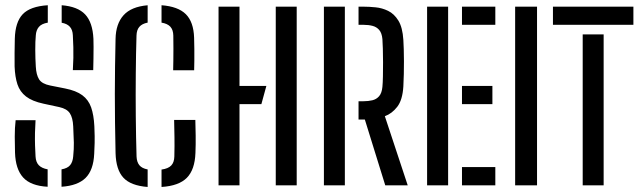

<svg xmlns="http://www.w3.org/2000/svg" viewBox="-20 -722 2497 748"><path d="M219.7 5.6V-62.2Q243.1 -66.2 253.4 -78.8Q263.6 -91.4 265.2 -113.2Q268.1 -141.7 267.7 -165.8Q267.3 -189.9 265.2 -229.8Q263.6 -263.6 252 -281Q240.3 -298.4 211 -304.8L149.3 -318.1Q105.2 -327.6 81.4 -346.1Q57.5 -364.5 47.9 -393.5Q38.4 -422.5 36.9 -463.2Q36.4 -486.7 36.8 -515.2Q37.2 -543.8 37.7 -570.9Q39.3 -635.7 68.4 -666.5Q97.6 -697.3 166.2 -701.6V-633.8Q142 -629.7 131.4 -617.1Q120.8 -604.5 119.5 -584.4Q117.3 -561.4 117.4 -527.6Q117.5 -493.9 119.5 -462.4Q121.2 -430.4 132.3 -412.8Q143.4 -395.2 175.9 -388.8L233.4 -377.4Q276.7 -368.9 300.8 -350.9Q324.8 -333 335.1 -303.6Q345.4 -274.1 347.6 -230.2Q348.5 -205.4 348.8 -192.2Q349 -179.1 348.7 -164.8Q348.4 -150.6 347 -122.5Q344 -59.3 313.5 -29Q283 1.3 219.7 5.6ZM165.6 5.6Q99.6 2 70 -30.7Q40.5 -63.4 38.5 -127.3Q37.7 -155.2 37.5 -189.7Q37.4 -224.2 40.9 -253.7H118.5Q116.9 -229.9 116.3 -204.6Q115.8 -179.3 116.5 -155.7Q117.3 -132.1 118.5 -112.4Q119.6 -90.5 131.1 -78.4Q142.6 -66.4 165.6 -62.3ZM263.8 -448.7Q265.3 -475.6 265.8 -496.5Q266.2 -517.4 265.7 -537.9Q265.2 -558.5 263.8 -584.4Q262.9 -605.9 252.1 -617.8Q241.3 -629.7 220.3 -633.4V-701.6Q282.4 -696.8 311.7 -665.9Q341 -634.9 344 -570.5Q344.5 -561.2 344.5 -539.3Q344.4 -517.3 344.1 -492.3Q343.7 -467.2 343.2 -448.7Z M555.2 6.4Q489.2 1.3 460.6 -29.8Q431.9 -60.9 430.2 -125.7Q428.8 -188.4 428.1 -245Q427.4 -301.7 427.4 -355.6Q427.4 -409.5 428.2 -462.5Q428.9 -515.5 430.2 -570.7Q431.3 -629 461.2 -662.5Q491.1 -696 555.2 -701.5V-633.9Q533.5 -629.7 522.9 -617.5Q512.3 -605.3 511.8 -583.2Q509.7 -515.6 509 -434.4Q508.2 -353.2 509 -269.6Q509.8 -186.1 512 -112Q512.9 -90.6 523 -78.3Q533.1 -66 555.2 -61.9ZM609.3 6.4V-61.4Q635.3 -65 647 -77.2Q658.7 -89.4 659.2 -112.2Q660.3 -155.3 659.7 -187.7Q659.2 -220.1 658.4 -254.7H741Q741.8 -228.2 742.3 -194.1Q742.8 -160.1 741.4 -126.1Q739.1 -61.1 708.1 -29.5Q677.1 2.1 609.3 6.4ZM654.6 -448.3Q655.1 -465.7 655.3 -486.6Q655.6 -507.5 655.6 -531.7Q655.6 -555.8 655.2 -583.2Q654.8 -605.8 643.6 -618Q632.4 -630.1 609.3 -633.8V-701.6Q673.7 -696.8 703.9 -666.8Q734.1 -636.8 736.2 -575.5Q736.8 -555 737.1 -531.4Q737.4 -507.8 737.1 -485.9Q736.9 -464.1 736.4 -448.3Z M831.4 0V-696H913V-387.2H1017.7L998.3 -316.4H913V0ZM1054.3 0V-696H1135.9V0Z M1241.9 0V-696H1323.5V0ZM1568.4 0H1480.9L1401.4 -256.2H1376.8V-327.6H1396.2Q1414.5 -327.6 1430.4 -331.3Q1446.3 -335 1456.9 -347.1Q1467.5 -359.3 1469.8 -383.5Q1471.3 -398.3 1471.8 -424.3Q1472.3 -450.3 1472.3 -478.9Q1472.3 -507.5 1471.5 -532.4Q1470.8 -557.2 1469.8 -569.7Q1467.6 -593.3 1457.4 -605.2Q1447.2 -617.1 1431.5 -621.2Q1415.8 -625.3 1396.6 -625.3H1376.8V-696H1396.6Q1417.7 -696 1443.1 -693.5Q1468.5 -691.1 1492 -679.7Q1515.6 -668.3 1532 -641.8Q1548.4 -615.2 1551.4 -566.5Q1552.4 -551.3 1553 -529.8Q1553.7 -508.4 1553.7 -483.5Q1553.7 -458.6 1553.2 -433.5Q1552.8 -408.3 1551.4 -385.3Q1548.2 -332.4 1527.6 -305.9Q1507 -279.4 1479.3 -269.3Z M1643.9 0V-696H1725.8V0ZM1779.8 0V-71.1H1909.7V0ZM1779.8 -316.4V-387.2H1898.3V-316.4ZM1779.8 -625.3V-696H1909.7V-625.3Z M1986.9 0V-696H2072.2V0Z M2250.1 0V-588H2331.7V0ZM2134.2 -625.3V-696H2447.6V-625.3Z"/></svg>

Font: Big Shoulders Stencil Text SC Thin
Style: Regular
Weight: 100
Designer: Patric King
Foundry: XO Type Co
Version: Version 2.001